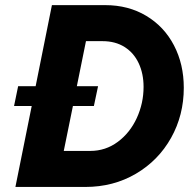

<svg xmlns="http://www.w3.org/2000/svg" viewBox="-20 -740 762 760"><path d="M105.5 -320.3H35.6L51.8 -398.9H121.1L185.5 -719.7H396.5Q488.3 -719.7 559.1 -677.2Q629.9 -634.8 668.7 -560.3Q707.5 -485.8 707.5 -392.6Q707.5 -284.2 657.2 -194.3Q606.9 -104.5 517.8 -52.2Q428.7 0 317.9 0H41ZM548.3 -396Q548.3 -448.2 529.1 -489.5Q509.8 -530.8 473.1 -554Q436.5 -577.1 385.7 -577.1H320.3L284.2 -398.9H368.2L351.6 -320.3H268.6L232.4 -142.6H337.4Q397.9 -142.6 446.3 -178.5Q494.6 -214.4 521.5 -272.9Q548.3 -331.5 548.3 -396Z"/></svg>

Font: Reddit Sans Chocolate ExBold
Style: Italic
Weight: 800
Italic angle: -11.25°
Designer: Stephen Hutchings
Version: Version 1.013